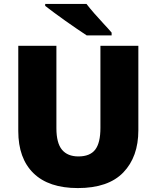

<svg xmlns="http://www.w3.org/2000/svg" viewBox="-20 -947 797 977"><path d="M684 -284Q684 -149 607.5 -69.5Q531 10 376 10Q228 10 150.5 -65.5Q73 -141 73 -280V-714H267V-295Q267 -219 295.5 -185Q324 -151 379 -151Q438 -151 464.5 -185.5Q491 -220 491 -296V-714H684ZM420 -927Q437 -905 460.5 -878Q484 -851 508 -825.5Q532 -800 548 -781V-767H421Q401 -780 372.5 -799.5Q344 -819 313.5 -840.5Q283 -862 255.5 -882.5Q228 -903 210 -917V-927Z"/></svg>

Font: Noto Sans Arabic Blk
Style: Regular
Weight: 900
Designer: Monotype Design Team, Nadine Chahine, Nizar Qandah and Khaled Hosny
Foundry: Monotype Imaging Inc.
Version: Version 2.012; ttfautohint (v1.8.4.7-5d5b)